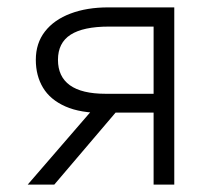

<svg xmlns="http://www.w3.org/2000/svg" viewBox="-20 -500 577 520"><path d="M55 0 259 -236 263 -194Q198 -193.5 157 -211.8Q116 -230 96.5 -262.5Q77 -295 77 -338Q77 -383 101.8 -414.8Q126.5 -446.5 170.8 -463.2Q215 -480 273 -480H452V0H396V-428H275Q205.5 -428 171.2 -406Q137 -384 137 -338Q137 -292.5 169.2 -269.2Q201.5 -246 266 -246H409V-195H293L127 0Z"/></svg>

Font: Geologica Roman Thin
Style: Regular
Weight: 250
Designer: Sindre Bremnes, Frode Helland
Foundry: Monokrom Skriftforlag AS
Version: Version 1.010;gftools[0.9.28]